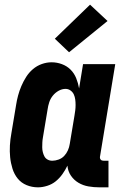

<svg xmlns="http://www.w3.org/2000/svg" viewBox="-20 -795 540 823"><path d="M143 8Q117 8 94 -1.5Q71 -11 56 -29.5Q41 -48 33.5 -72Q26 -96 23.5 -121Q21 -146 22.5 -172Q24 -198 29 -225L49 -345Q52 -365 57.5 -385.5Q63 -406 71.5 -426Q80 -446 92 -465Q104 -484 121 -498.5Q138 -513 159 -520.5Q180 -528 201 -528Q224 -528 245.5 -520Q267 -512 282.5 -496.5Q298 -481 306.5 -460Q315 -439 319 -416L336 -520H474L409 -126Q408 -122 408.5 -118Q409 -114 411.5 -111Q414 -108 417.5 -107Q421 -106 425 -106H445V8H406Q382 8 359 4Q336 0 316.5 -11.5Q297 -23 284 -42Q271 -61 269 -85Q260 -66 247.5 -48.5Q235 -31 219 -18Q203 -5 182.5 1.5Q162 8 143 8ZM204 -106Q217 -106 231 -111Q245 -116 255 -126.5Q265 -137 271 -150.5Q277 -164 279 -178L299 -298Q301 -310 302.5 -321.5Q304 -333 304 -345Q304 -357 302.5 -368.5Q301 -380 296.5 -390Q292 -400 282.5 -407Q273 -414 261 -414Q246 -414 231.5 -406Q217 -398 206.5 -385Q196 -372 191 -356.5Q186 -341 184 -326L164 -206Q162 -195 161.5 -184.5Q161 -174 161 -163.5Q161 -153 163.5 -143Q166 -133 170.5 -124.5Q175 -116 184 -111Q193 -106 204 -106ZM276 -571 215 -629 366 -775 441 -705Z"/></svg>

Font: Iosevka Heavy
Style: Italic
Weight: 900
Italic angle: -9°
Monospace: yes
Designer: Belleve Invis
Foundry: Belleve Invis
Version: Version 32.5.0; ttfautohint (v1.8.4)